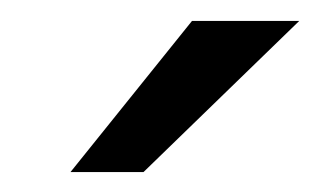

<svg xmlns="http://www.w3.org/2000/svg" viewBox="-20 -746 313 188"><path d="M273 -725.5 120.5 -577.5H49L168 -725.5Z"/></svg>

Font: 1883 Sans
Style: Italic
Weight: 400
Italic angle: -8°
Designer: 1883 Sans project is a fork of Public Sans.
Version: Version 1.009